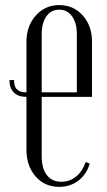

<svg xmlns="http://www.w3.org/2000/svg" viewBox="-20 -727 422 755"><path d="M316.9 -89.8 333 -84Q320.3 -41 288.1 -16.6Q255.9 7.8 212.9 7.8Q155.8 7.8 119.9 -33.2Q84 -74.2 84 -138.2V-346.2H82Q51.3 -346.2 34.2 -363.5Q17.1 -380.9 17.1 -412.1H35.2Q35.2 -385.7 47.4 -374.8Q59.6 -363.8 83 -363.8H84V-563Q84 -624.5 120.6 -665.8Q157.2 -707 212.9 -707Q269 -707 305.4 -666.3Q341.8 -625.5 341.8 -563V-346.2H144V-111.8Q144 -64.5 164.3 -38.3Q184.6 -12.2 221.2 -12.2Q253.9 -12.2 279.3 -33Q304.7 -53.7 316.9 -89.8ZM144 -592.8V-363.8H282.2V-592.8Q282.2 -636.7 263.4 -662.8Q244.6 -689 212.9 -689Q181.2 -689 162.6 -663.1Q144 -637.2 144 -592.8Z"/></svg>

Font: Moniqa Narrow Heading
Style: Regular
Weight: 400
Width: 4
Designer: Rajesh Rajput
Foundry: Rajesh Rajput
Version: Version 1.000